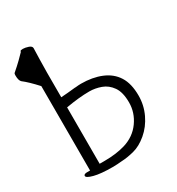

<svg xmlns="http://www.w3.org/2000/svg" viewBox="-178 -806 848 920"><g transform="rotate(-30 246.0 -346.0)"><path d="M72 -695Q73 -699 86 -699Q99 -699 117 -693Q133 -687 133 -676Q131 -622 130 -542V-406Q164 -408 209 -413H214Q231 -415 244 -415Q307 -415 355.5 -395Q404 -375 429.5 -334.5Q455 -294 455 -228Q455 -175 432.5 -127.5Q410 -80 372 -48Q334 -16 296 -6.5Q258 3 231 4H229Q203 7 176 7Q111 7 75 -2.5Q39 -12 39 -23Q39 -32 55 -33H74V-500Q32 -546 2 -569Q-8 -579 -8 -606Q-8 -614 -6 -618L20 -641Q35 -654 71 -691V-693Q71 -694 72 -695ZM272 -53Q331 -71 365 -118.5Q399 -166 399 -222.5Q399 -279 377.5 -309.5Q356 -340 324 -351.5Q292 -363 260 -363Q204 -363 130 -350V-38H158Q222 -38 272 -53Z"/></g></svg>

Font: Moon Stars Kai HW Light
Style: Regular
Weight: 300
Designer: GuiWonder
Version: Version 1.101